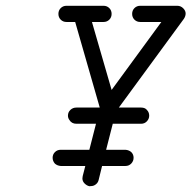

<svg xmlns="http://www.w3.org/2000/svg" viewBox="-20 -644 662 664"><path d="M210 -624H338Q350 -624 358 -616Q366 -608 366 -596Q366 -584 358 -576Q350 -568 338 -568H298L366 -333L538 -568H465Q453 -568 445 -576Q437 -584 437 -596Q437 -608 445 -616Q453 -624 465 -624H593Q605 -624 613.5 -615.5Q622 -607 622 -597.5Q622 -588 616 -579L391 -272H468Q480 -272 486.5 -265.5Q493 -259 494.5 -253.5Q496 -248 496 -244Q496 -233 488 -224.5Q480 -216 468 -216H370L347 -126H414Q426 -125 434 -118Q442 -110 442 -98.5Q442 -87 434 -78.5Q426 -70 414 -70H333L321 -21Q318 -9 306 -3Q300 0 289 0Q280 -2 272.5 -9.5Q265 -17 265 -27Q265 -31 266 -35L275 -70H190Q178 -71 170 -78Q162 -87 162 -98.5Q162 -110 170 -118Q178 -126 190 -126H289L312 -216H244Q228 -216 220 -229Q215 -236 215 -244Q215 -256 223.5 -264Q232 -272 244 -272H325L240 -568H210Q198 -568 190 -576Q182 -584 182 -596Q182 -608 190 -616Q198 -624 210 -624Z"/></svg>

Font: TT2020Base
Style: Italic
Weight: 400
Italic angle: -15°
Version: Version 0.2.000